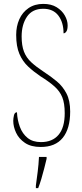

<svg xmlns="http://www.w3.org/2000/svg" viewBox="-20 -744 422 985"><path d="M189 10Q139 10 108 -11Q77 -32 62.5 -63Q48 -94 48 -124Q48 -136 51.5 -152Q55 -168 67 -168Q69 -128 82 -93Q95 -58 121.5 -36.5Q148 -15 190 -15Q249 -15 280.5 -52.5Q312 -90 312 -163Q312 -214 299.5 -245Q287 -276 259.5 -300.5Q232 -325 187 -353Q153 -376 124.5 -402.5Q96 -429 79.5 -467.5Q63 -506 63 -565Q63 -609 79 -645Q95 -681 126.5 -702.5Q158 -724 202 -724Q243 -724 270.5 -707Q298 -690 312.5 -664.5Q327 -639 327 -614Q327 -592 320.5 -582.5Q314 -573 306 -573Q306 -629 279.5 -664Q253 -699 202 -699Q146 -699 118.5 -658.5Q91 -618 91 -557Q91 -510 103 -479Q115 -448 140.5 -424.5Q166 -401 204 -376Q241 -352 271.5 -326.5Q302 -301 321 -264.5Q340 -228 340 -172Q340 -84 302 -37Q264 10 189 10ZM164 208Q169 171 173.5 136Q178 101 180 61H219V71Q214 92 207 119.5Q200 147 192 174Q184 201 176 221H164Z"/></svg>

Font: Noto Serif Ethiopic ExtraCondensed Thin
Style: Regular
Weight: 100
Width: 2
Designer: Monotype Design Team
Foundry: Monotype Imaging Inc.
Version: Version 2.102; ttfautohint (v1.8.4.7-5d5b)